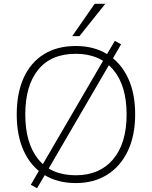

<svg xmlns="http://www.w3.org/2000/svg" viewBox="-20 -955 799 1010"><path d="M68 -353Q68 -465 104.5 -545.5Q141 -626 210.5 -669.5Q280 -713 379 -713Q475 -713 545 -669.5Q615 -626 653 -545.5Q691 -465 691 -354Q691 -242 652.5 -161Q614 -80 544 -36Q474 8 379 8Q281 8 211.5 -36Q142 -80 105 -161Q68 -242 68 -353ZM113 -353Q113 -202 181 -117.5Q249 -33 379 -33Q504 -33 575 -117Q646 -201 646 -353Q646 -505 575.5 -588.5Q505 -672 379 -672Q249 -672 181 -588.5Q113 -505 113 -353ZM221 -43 175 35 142 17 188 -62 201 -84 525 -640 538 -662 584 -740 617 -722 571 -643 558 -621 234 -65ZM360 -765 478 -935H534L398 -765Z"/></svg>

Font: Mulish ExtraLight
Style: Regular
Weight: 200
Designer: Vernon Adams
Foundry: Vernon Adams
Version: Version 3.603